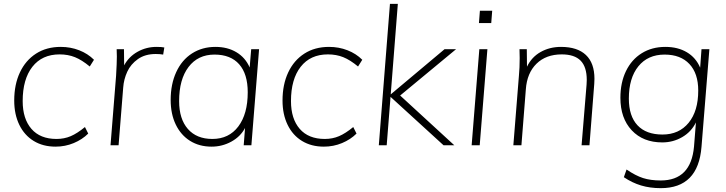

<svg xmlns="http://www.w3.org/2000/svg" viewBox="-20 -756 3780 999"><path d="M54 -233Q54 -316 83.5 -379Q113 -442 167.5 -477Q222 -512 296 -512Q347 -512 392 -494.5Q437 -477 469 -445L447 -410Q406 -444 370 -458.5Q334 -473 290 -473Q199 -473 148.5 -408.5Q98 -344 98 -230Q98 -138 143.5 -85.5Q189 -33 274 -33Q314 -33 348 -47.5Q382 -62 422 -95L439 -61Q408 -30 363.5 -11.5Q319 7 269 7Q204 7 155.5 -22.5Q107 -52 80.5 -106.5Q54 -161 54 -233Z M835 -509 829 -472Q813 -475 790 -475Q735 -475 697.5 -448.5Q660 -422 642 -382.5Q624 -343 621 -300L597 0H555L584 -362Q588 -428 588 -462Q588 -487 587 -500H625L626 -416Q650 -461 695.5 -486.5Q741 -512 794 -512Q822 -512 835 -509Z M1328 -500 1288 0H1248L1255 -90Q1231 -45 1183.5 -19Q1136 7 1081 7Q1017 7 969 -23Q921 -53 894.5 -108Q868 -163 868 -236Q868 -318 897 -381Q926 -444 979 -478Q1032 -512 1101 -512Q1164 -512 1210.5 -484Q1257 -456 1279 -405L1287 -500ZM1269 -276Q1269 -371 1224.5 -421.5Q1180 -472 1096 -472Q1010 -472 961 -407.5Q912 -343 912 -230Q912 -137 957.5 -85Q1003 -33 1085 -33Q1171 -33 1220 -98Q1269 -163 1269 -276Z M1450 -233Q1450 -316 1479.5 -379Q1509 -442 1563.5 -477Q1618 -512 1692 -512Q1743 -512 1788 -494.5Q1833 -477 1865 -445L1843 -410Q1802 -444 1766 -458.5Q1730 -473 1686 -473Q1595 -473 1544.5 -408.5Q1494 -344 1494 -230Q1494 -138 1539.5 -85.5Q1585 -33 1670 -33Q1710 -33 1744 -47.5Q1778 -62 1818 -95L1835 -61Q1804 -30 1759.5 -11.5Q1715 7 1665 7Q1600 7 1551.5 -22.5Q1503 -52 1476.5 -106.5Q1450 -161 1450 -233Z M2062 -259 2344 0H2288L2012 -252L1992 0H1951L2009 -736H2050L2013 -265L2293 -500H2353Z M2474 -500H2516L2476 0H2434ZM2541 -700 2536 -636H2472L2477 -700Z M3073 -346Q3073 -329 3072 -320L3047 0H3006L3032 -316Q3033 -324 3033 -340Q3033 -408 3001 -440.5Q2969 -473 2903 -473Q2821 -473 2771.5 -424.5Q2722 -376 2716 -291L2693 0H2651L2680 -362Q2684 -403 2684 -454Q2684 -485 2683 -500H2721L2722 -409Q2746 -459 2793 -485.5Q2840 -512 2899 -512Q2984 -512 3028.5 -470Q3073 -428 3073 -346Z M3671 -500 3630 8Q3613 223 3418 223Q3362 223 3315.5 209Q3269 195 3226 166L3240 126Q3287 158 3326 170.5Q3365 183 3418 183Q3575 183 3591 7L3601 -119Q3577 -70 3529.5 -42.5Q3482 -15 3426 -15Q3326 -15 3267 -78Q3208 -141 3208 -247Q3208 -326 3237 -386Q3266 -446 3319 -479Q3372 -512 3442 -512Q3507 -512 3554 -484Q3601 -456 3623 -404L3630 -500ZM3613 -285Q3613 -374 3567 -423Q3521 -472 3438 -472Q3351 -472 3301.5 -411Q3252 -350 3252 -243Q3252 -152 3297 -104Q3342 -56 3427 -56Q3513 -56 3563 -117Q3613 -178 3613 -285Z"/></svg>

Font: Muli ExtraLight
Style: Italic
Weight: 275
Italic angle: -4.541°
Designer: Vernon Adams
Foundry: Vernon Adams
Version: Version 2.001